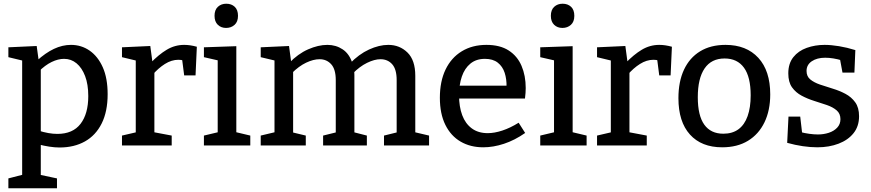

<svg xmlns="http://www.w3.org/2000/svg" viewBox="-20 -781 4676 1031"><path d="M25 230V177L114 154L99 172V-468L112 -453L25 -474V-527L177 -534L189 -447L177 -454Q224 -497 269.5 -518.5Q315 -540 361 -540Q417 -540 461.5 -509Q506 -478 532 -419.5Q558 -361 558 -275Q558 -182 526 -118Q494 -54 436 -21.5Q378 11 300 11Q274 11 245 6.5Q216 2 185 -6L199 -18V172L187 156L286 177V230ZM288 -62Q371 -62 412.5 -116Q454 -170 454 -265Q454 -328 437 -372.5Q420 -417 391 -441Q362 -465 324 -465Q292 -465 257 -448Q222 -431 187 -396L199 -425V-59L186 -80Q242 -62 288 -62Z M635 0V-53L721 -73L709 -56V-471L722 -453L635 -474V-527L787 -534L800 -437L787 -441Q832 -488 875.5 -514Q919 -540 969 -540Q1001 -540 1037 -530L1030 -376H969L956 -477L967 -456Q960 -458 952.5 -459Q945 -460 938 -460Q901 -460 865.5 -437.5Q830 -415 800 -380L809 -409V-56L796 -73L902 -53V0Z M1249 -61 1240 -73 1324 -53V0H1075V-53L1159 -73L1149 -61V-464L1158 -455L1075 -474V-527L1249 -533ZM1194 -631Q1167 -631 1149.5 -648Q1132 -665 1132 -696Q1132 -728 1150 -744.5Q1168 -761 1195 -761Q1223 -761 1240.5 -744.5Q1258 -728 1258 -696Q1258 -664 1239.5 -647.5Q1221 -631 1194 -631Z M1872 -442 1858 -439Q1907 -490 1961.5 -515Q2016 -540 2065 -540Q2126 -540 2168 -499Q2210 -458 2210 -374V-57L2199 -73L2284 -53V0H2042V-53L2123 -73L2110 -56V-351Q2110 -409 2086 -436Q2062 -463 2023 -463Q1991 -463 1951 -443.5Q1911 -424 1873 -385L1881 -408Q1882 -399 1882.5 -391.5Q1883 -384 1883 -377V-57L1872 -73L1950 -53V0H1715V-53L1796 -73L1783 -56V-351Q1783 -409 1758.5 -436Q1734 -463 1696 -463Q1663 -463 1624 -444.5Q1585 -426 1547 -388L1554 -405V-56L1543 -72L1622 -53V0H1380V-53L1468 -74L1454 -57V-471L1468 -453L1380 -474V-527L1532 -534L1545 -437L1532 -442Q1580 -492 1634.5 -516Q1689 -540 1738 -540Q1784 -540 1820 -516Q1856 -492 1872 -442Z M2575 10Q2506 10 2453.5 -20.5Q2401 -51 2371.5 -110.5Q2342 -170 2342 -256Q2342 -344 2372.5 -407.5Q2403 -471 2459.5 -505.5Q2516 -540 2592 -540Q2665 -540 2711.5 -510Q2758 -480 2780.5 -427.5Q2803 -375 2803 -308Q2803 -295 2802 -282Q2801 -269 2799 -252H2420V-321H2709L2700 -315Q2701 -356 2690 -390Q2679 -424 2653 -444.5Q2627 -465 2584 -465Q2537 -465 2506 -439.5Q2475 -414 2460 -370Q2445 -326 2445 -269Q2445 -208 2462 -162.5Q2479 -117 2513.5 -91.5Q2548 -66 2599 -66Q2635 -66 2677.5 -80Q2720 -94 2765 -122L2800 -67Q2744 -28 2686.5 -9Q2629 10 2575 10Z M3055 -61 3046 -73 3130 -53V0H2881V-53L2965 -73L2955 -61V-464L2964 -455L2881 -474V-527L3055 -533ZM3000 -631Q2973 -631 2955.5 -648Q2938 -665 2938 -696Q2938 -728 2956 -744.5Q2974 -761 3001 -761Q3029 -761 3046.5 -744.5Q3064 -728 3064 -696Q3064 -664 3045.5 -647.5Q3027 -631 3000 -631Z M3186 0V-53L3272 -73L3260 -56V-471L3273 -453L3186 -474V-527L3338 -534L3351 -437L3338 -441Q3383 -488 3426.5 -514Q3470 -540 3520 -540Q3552 -540 3588 -530L3581 -376H3520L3507 -477L3518 -456Q3511 -458 3503.5 -459Q3496 -460 3489 -460Q3452 -460 3416.5 -437.5Q3381 -415 3351 -380L3360 -409V-56L3347 -73L3453 -53V0Z M3876 -540Q3988 -540 4052 -470.5Q4116 -401 4116 -274Q4116 -188 4085 -124Q4054 -60 3996.5 -25Q3939 10 3858 10Q3747 10 3685 -58.5Q3623 -127 3623 -254Q3623 -343 3653 -407Q3683 -471 3739.5 -505.5Q3796 -540 3876 -540ZM3871 -467Q3800 -467 3763.5 -413.5Q3727 -360 3727 -259Q3727 -160 3762 -111.5Q3797 -63 3864 -63Q3913 -63 3945.5 -87Q3978 -111 3994.5 -157.5Q4011 -204 4011 -269Q4011 -368 3975 -417.5Q3939 -467 3871 -467Z M4311 -400Q4311 -371 4331 -354.5Q4351 -338 4383 -327Q4415 -316 4451.5 -305Q4488 -294 4520 -277Q4552 -260 4572.5 -231.5Q4593 -203 4593 -157Q4593 -103 4563.5 -66Q4534 -29 4483 -9.5Q4432 10 4369 10Q4332 10 4291 4Q4250 -2 4207 -14L4214 -155H4277L4288 -60L4278 -72Q4300 -66 4325.5 -62.5Q4351 -59 4372 -59Q4403 -59 4430.5 -68Q4458 -77 4475.5 -95.5Q4493 -114 4493 -141Q4493 -171 4472.5 -188.5Q4452 -206 4420 -217Q4388 -228 4352.5 -239Q4317 -250 4285 -267Q4253 -284 4233 -312Q4213 -340 4213 -387Q4213 -440 4240 -474Q4267 -508 4312 -524Q4357 -540 4408 -540Q4443 -540 4485.5 -533Q4528 -526 4573 -512L4568 -391H4504L4489 -472L4503 -456Q4453 -471 4411 -471Q4367 -471 4339 -452Q4311 -433 4311 -400Z"/></svg>

Font: Bitter Thin Medium
Style: Regular
Weight: 500
Version: Version 3.021